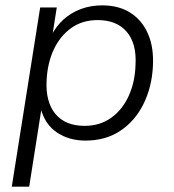

<svg xmlns="http://www.w3.org/2000/svg" viewBox="-20 -517 651 717"><path d="M24 180 130 -489H192L175 -381H170Q189 -419 217.5 -444.5Q246 -470 282.5 -483.5Q319 -497 362 -497Q424 -497 467.5 -469Q511 -441 533 -390Q555 -339 551 -269Q547 -192 516 -129Q485 -66 430 -29Q375 8 299 8Q238 8 193 -22Q148 -52 132 -112H135L89 180ZM296 -47Q353 -47 395 -77Q437 -107 460.5 -158.5Q484 -210 486 -273Q491 -354 453.5 -398Q416 -442 345 -442Q287 -442 245.5 -412Q204 -382 180.5 -331.5Q157 -281 154 -216Q150 -136 187 -91.5Q224 -47 296 -47Z"/></svg>

Font: Nunito Sans 10pt Light
Style: Italic
Weight: 300
Italic angle: -9°
Designer: Vernon Adams
Foundry: Vernon Adams
Version: Version 3.101;gftools[0.9.27]